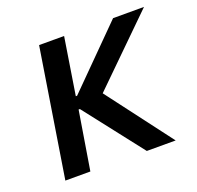

<svg xmlns="http://www.w3.org/2000/svg" viewBox="-95 -598 720 700"><g transform="rotate(-20 265.5 -248.5)"><path d="M45 0 124 -497H221L186 -276H191L411 -497H531L267 -238L264 -276L473 0H361L184 -227H179L142 0Z"/></g></svg>

Font: Nunito Sans 7pt SemiCondensed Medium
Style: Italic
Weight: 500
Width: 4
Italic angle: -9°
Designer: Vernon Adams
Foundry: Vernon Adams
Version: Version 3.101;gftools[0.9.27]